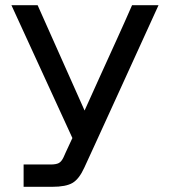

<svg xmlns="http://www.w3.org/2000/svg" viewBox="-20 -720 654 740"><path d="M71 0V-86H175Q196 -86 206.5 -91.5Q217 -97 225 -114Q226 -116 233 -132Q240 -148 259 -188L24 -700H125L306 -294Q332 -352 364 -422.5Q396 -493 429 -565.5Q462 -638 489 -700H591Q504 -509 440.5 -370Q377 -231 342 -154.5Q307 -78 305 -74Q285 -30 259.5 -15Q234 0 181 0Z"/></svg>

Font: Zen Kaku Gothic New Medium
Style: Regular
Weight: 500
Designer: Yoshimichi Ohira
Foundry: Positype
Version: Version 1.002